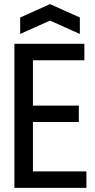

<svg xmlns="http://www.w3.org/2000/svg" viewBox="-20 -913 463 933"><path d="M50 0V-700H390V-620H140V-400H363V-320H140V-80H400V0ZM78 -748V-828L223 -893L368 -828V-748L223 -813Z"/></svg>

Font: Tektur SemiCondensed
Style: Regular
Weight: 400
Width: 4
Designer: Adam Jagosz
Foundry: Adam Jagosz
Version: Version 1.005;gftools[0.9.30]